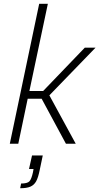

<svg xmlns="http://www.w3.org/2000/svg" viewBox="-20 -763 527 1019"><path d="M32 0 188 -743H234L136 -280H209L430 -510H487L242 -257L382 0H330L201 -239H127L77 0ZM155 151 158 134H134L150 62H207L191 138Q183 179 172 199Q161 219 141.5 227.5Q122 236 87 236L92 211Q125 211 136 199.5Q147 188 155 151Z"/></svg>

Font: Saira Semi Condensed ExtraLight
Style: Italic
Weight: 200
Width: 4
Italic angle: -12°
Designer: Hector Gatti with collaboration of the Omnibus-Type team
Foundry: Omnibus-Type
Version: Version 1.001; ttfautohint (v1.8)